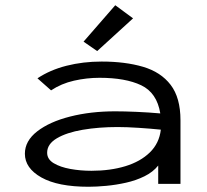

<svg xmlns="http://www.w3.org/2000/svg" viewBox="-20 -702 790 733"><path d="M318 11Q201 11 138 -24.5Q75 -60 75 -115Q75 -164 122 -200.5Q169 -237 247.5 -257Q326 -277 420 -277Q455 -277 501 -275Q547 -273 592 -269Q579 -348 519 -376.5Q459 -405 360 -405Q311 -405 262.5 -394Q214 -383 175 -357L123 -403Q171 -435 234 -451Q297 -467 368 -467Q458 -467 526 -447Q594 -427 631.5 -378Q669 -329 669 -243V0H584V-70Q564 -45 531.5 -29Q499 -13 461 -4.5Q423 4 385.5 7.5Q348 11 318 11ZM160 -119Q160 -94 185 -79Q210 -64 248.5 -57Q287 -50 329 -50Q401 -50 458.5 -67.5Q516 -85 552 -120Q588 -155 594 -207Q555 -211 509 -214Q463 -217 429 -217Q357 -217 295.5 -206.5Q234 -196 197 -174Q160 -152 160 -119ZM351 -507 299 -543 420 -682 488 -632Z"/></svg>

Font: Inconsolata ExtraExpanded Thin
Style: Regular
Weight: 100
Width: 8
Monospace: yes
Designer: Raph Levien, Cyreal, Brenton Simpson
Foundry: Raph Levien, Cyreal, Google
Version: Version 3.100; ttfautohint (v1.8.4.7-5d5b)